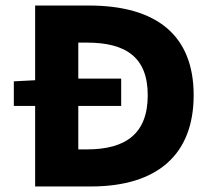

<svg xmlns="http://www.w3.org/2000/svg" viewBox="-20 -674 769 694"><path d="M263 -291H418V-390H263V-520H294C435 -520 514 -467 514 -330C514 -191 435 -134 294 -134H263ZM107 -384 30 -380V-291H107V0H308C551 0 680 -117 680 -330C680 -543 550 -654 301 -654H107Z"/></svg>

Font: Falling Sky
Style: ExBd
Weight: 400
Designer: Paul D. Hunt
Foundry: Adobe Systems Incorporated
Version: Version 1.02